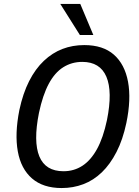

<svg xmlns="http://www.w3.org/2000/svg" viewBox="-20 -942 702 971"><path d="M292 9Q198 9 142 -39.5Q86 -88 70 -176.5Q54 -265 78 -386Q96 -470 127.5 -532Q159 -594 202 -634.5Q245 -675 296 -694.5Q347 -714 406 -714Q501 -714 556 -665.5Q611 -617 627.5 -528.5Q644 -440 619 -320Q601 -235 569 -173Q537 -111 495 -70.5Q453 -30 401.5 -10.5Q350 9 292 9ZM301 -76Q354 -76 396.5 -103.5Q439 -131 470.5 -188Q502 -245 521 -335Q550 -479 518 -554Q486 -629 396 -629Q343 -629 300 -602Q257 -575 226.5 -518Q196 -461 177 -371Q148 -226 179 -151Q210 -76 301 -76ZM384 -765 285 -922H386L452 -765Z"/></svg>

Font: Nunito Sans 10pt Condensed SemiBold
Style: Italic
Weight: 600
Width: 3
Italic angle: -9°
Designer: Vernon Adams
Foundry: Vernon Adams
Version: Version 3.101;gftools[0.9.27]